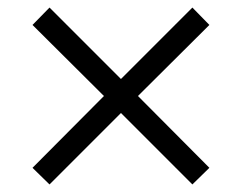

<svg xmlns="http://www.w3.org/2000/svg" viewBox="-20 -539 640 508"><path d="M111 -51 66 -95 255 -285 66 -473 111 -519 300 -330 489 -519 534 -473 345 -285 534 -95 489 -51 300 -240Z"/></svg>

Font: Nunito Sans 10pt
Style: Regular
Weight: 400
Designer: Vernon Adams
Foundry: Vernon Adams
Version: Version 3.101;gftools[0.9.27]